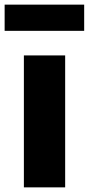

<svg xmlns="http://www.w3.org/2000/svg" viewBox="-31 -808 383 828"><path d="M72 0V-569H250V0ZM-11 -675V-788H332V-675Z"/></svg>

Font: Noto Sans SC Black
Style: Regular
Weight: 900
Designer: Ryoko NISHIZUKA  (kana, bopomofo & ideographs); Paul D. Hunt (Latin, Greek & Cyrillic); Sandoll Communications , Soo-you
Foundry: Adobe
Version: Version 2.004-H2;hotconv 1.0.118;makeotfexe 2.5.65603